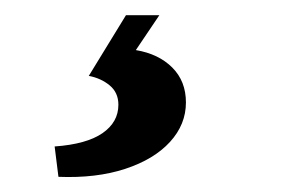

<svg xmlns="http://www.w3.org/2000/svg" viewBox="-20 -36 404 253"><path d="M190 -16 159 30Q189 35 207 53Q225 71 225 99Q225 128 204 151Q183 174 145 186.5Q107 199 57 197L52 157Q94 154 115 139.5Q136 125 136 102Q136 86 124.5 76.5Q113 67 97 64L146 -16Z"/></svg>

Font: Yrsa SemiBold
Style: Italic
Weight: 600
Italic angle: -7.10001°
Version: Version 2.004